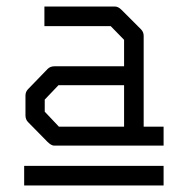

<svg xmlns="http://www.w3.org/2000/svg" viewBox="-20 -617 580 588"><path d="M360 -229V-356H159L117 -312V-275L160.5 -229ZM420 -229H481V-171H146Q137 -171 125 -183L66 -243Q58 -251 58 -264V-324Q58 -336 66 -344L126 -406Q134 -414 147 -414H360V-495L319 -537H116V-597H332Q342 -597 352 -587L412 -527Q420 -519 420 -507ZM54 -109H481V-49H54Z"/></svg>

Font: 3270 Nerd Font Mono
Style: Regular
Weight: 400
Monospace: yes
Version: Version 3.0.1;Nerd Fonts 3.0.0